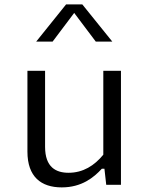

<svg xmlns="http://www.w3.org/2000/svg" viewBox="-20 -822 660 854"><path d="M102 -507V-147.5C102 -35.5 163 11.5 254.5 11.5C343.5 11.5 397 -32.5 433 -71.5H444.5L452.5 0H518V-507H439.5V-134C400 -85.5 349.5 -53.5 285 -53.5C229.5 -53.5 180.5 -77.5 180.5 -169V-507ZM141 -637H214L310 -764.5L406 -637H479.5L346 -802.5H274Z"/></svg>

Font: Monaspace Neon Light
Style: Regular
Weight: 300
Designer: Riley Cran & the Lettermatic Team
Foundry: Lettermatic
Version: Version 1.200 (Monaspace Neon)